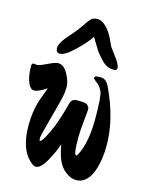

<svg xmlns="http://www.w3.org/2000/svg" viewBox="-129 -761 649 847"><g transform="rotate(15 195.5 -337.5)"><path d="M214 -323Q223 -323 229 -323Q235 -323 241 -322.5Q247 -322 250 -321.5Q253 -321 257.5 -319.5Q262 -318 264 -315.5Q266 -313 268 -310Q273 -305 273 -297Q273 -289 268 -242Q263 -195 263 -167Q263 -87 274 -87Q278 -87 284 -99Q314 -160 314 -265Q314 -368 304.5 -388Q295 -408 286 -415.5Q277 -423 269.5 -429Q262 -435 262 -438Q262 -448 279 -448H294Q316 -447 331 -415Q393 -284 393 -165Q393 -110 381 -65Q358 18 301 18Q279 18 255 0.5Q231 -17 218.5 -45Q206 -73 198 -118Q187 -82 162 -37.5Q137 7 115 7Q107 7 99 1Q37 -45 37 -161Q37 -224 54 -278Q60 -295 77 -341Q39 -316 21.5 -316Q4 -316 -6 -338Q-20 -368 -20 -418Q-20 -430 -10 -430L4 -428Q14 -428 47 -444Q80 -460 92 -460Q120 -460 138 -425.5Q156 -391 156 -368.5Q156 -346 151 -322.5Q146 -299 127 -230Q100 -131 100 -119.5Q100 -108 104 -108Q108 -108 115 -118Q155 -180 185 -299Q191 -323 214 -323ZM351 -507Q351 -495 336.5 -495Q322 -495 307 -501Q292 -507 276.5 -524.5Q261 -542 255.5 -548.5Q250 -555 233 -583.5Q216 -612 215 -613Q194 -581 152.5 -541.5Q111 -502 88 -502Q70 -502 70 -525Q70 -548 114 -596Q137 -621 153.5 -646Q170 -671 180 -682Q190 -693 210 -693Q230 -693 250 -673.5Q270 -654 284.5 -623Q299 -592 300.5 -589.5Q302 -587 313 -572.5Q324 -558 331 -548Q351 -521 351 -507Z"/></g></svg>

Font: Devonshire
Style: Regular
Weight: 400
Designer: Astigmatic (AOETI)
Foundry: Astigmatic (AOETI)
Version: Version 1.001